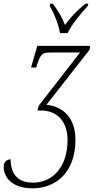

<svg xmlns="http://www.w3.org/2000/svg" viewBox="-79 -786 527 1046"><path d="M248 -606H289C314 -654 353 -704 399 -753L402 -766H387C341 -730 302 -688 275 -650C260 -689 236 -732 208 -766H195L192 -753C217 -711 240 -652 248 -606ZM98 240C230 240 332 148 332 -24C332 -141 268 -206 174 -215L409 -515L412 -536H124L90 -418H118L122 -430C144 -496 151 -500 202 -500H357L132 -210L125 -184H144C232 -184 289 -125 289 -22C289 117 213 209 101 209C11 209 -21 154 -21 82C-40 82 -59 95 -59 123C-59 179 -14 240 98 240Z"/></svg>

Font: Noto Serif Condensed ExtraLight
Style: Italic
Weight: 200
Width: 3
Italic angle: -12°
Designer: Monotype Design Team
Foundry: Monotype Imaging Inc.
Version: Version 2.013